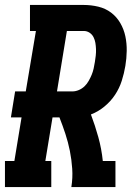

<svg xmlns="http://www.w3.org/2000/svg" viewBox="-35 -755 555 775"><path d="M-15 0V-105H23L52 -281H9L26 -386H69L110 -630H86V-735H303Q333 -735 362 -728Q391 -721 413.5 -704Q436 -687 450.5 -662Q465 -637 471 -608.5Q477 -580 476.5 -549.5Q476 -519 471 -489Q466 -459 456.5 -429Q447 -399 429.5 -372.5Q412 -346 386.5 -325Q361 -304 332 -293Q349 -248 362 -201Q375 -154 380 -105H431V0H253Q259 -37 256.5 -74Q254 -111 247 -146Q240 -181 229 -214.5Q218 -248 205 -281H177L148 -105H172V0ZM257 -386Q270 -386 283 -391.5Q296 -397 306 -406.5Q316 -416 323 -428.5Q330 -441 335 -453Q340 -465 343 -478.5Q346 -492 348 -505Q350 -517 351.5 -530.5Q353 -544 352.5 -557Q352 -570 350 -582Q348 -594 342.5 -605Q337 -616 326.5 -623Q316 -630 303 -630H235L195 -386Z"/></svg>

Font: Iosevka Curly Slab XBdObl
Style: Regular
Weight: 800
Italic angle: -9°
Monospace: yes
Designer: Belleve Invis
Foundry: Belleve Invis
Version: Version 11.1.0; ttfautohint (v1.8.3)